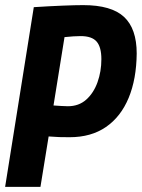

<svg xmlns="http://www.w3.org/2000/svg" viewBox="-23 -730 554 750"><path d="M-3 0 109 -702Q172 -706 222 -708Q272 -710 302 -710Q412 -710 461.5 -664Q511 -618 511 -521Q510 -421 479.5 -347.5Q449 -274 391 -234Q333 -194 249 -194Q224 -194 209 -194.5Q194 -195 167 -197L135 0ZM229 -585 186 -318Q205 -317 217 -316Q229 -315 242 -315Q285 -315 314 -341Q343 -367 358 -409Q373 -451 373 -499Q373 -546 354.5 -567.5Q336 -589 292 -589Q276 -589 263.5 -588Q251 -587 229 -585Z"/></svg>

Font: Georama SemiCondensed
Style: Bold Italic
Weight: 700
Width: 4
Italic angle: -9°
Designer: Jean-Baptiste Levee
Foundry: Production Type
Version: Version 1.000